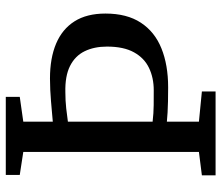

<svg xmlns="http://www.w3.org/2000/svg" viewBox="-72 -712 783 680"><g transform="rotate(-90 320.0 -371.5)"><path d="M122.5 -59V-681L41 -693.5V-743H317.5V-693.5L229.5 -681V-576.5Q248.5 -578 266.8 -579.8Q285 -581.5 303.8 -583Q322.5 -584.5 342 -585.5Q361.5 -586.5 382.5 -586.5Q454.5 -586.5 506 -564.8Q557.5 -543 585 -499.5Q612.5 -456 612.5 -390Q612.5 -314 580.2 -264.8Q548 -215.5 489.2 -191.8Q430.5 -168 351 -168Q323.5 -168 301.8 -168.5Q280 -169 262.2 -170Q244.5 -171 229.5 -172.5V-59L336.5 -48.5V0H39.5V-48.5ZM341 -219Q385 -219 420 -235.8Q455 -252.5 475.2 -289Q495.5 -325.5 495.5 -384.5Q495.5 -430 479 -463.8Q462.5 -497.5 426.8 -515.5Q391 -533.5 333.5 -532Q304 -532 276.8 -529Q249.5 -526 229.5 -523V-223Q259 -219.5 287.8 -219.2Q316.5 -219 341 -219Z"/></g></svg>

Font: Merriweather Light 18pt
Style: Regular
Weight: 400
Version: Version 2.100